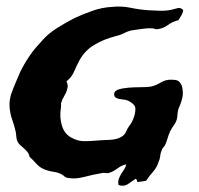

<svg xmlns="http://www.w3.org/2000/svg" viewBox="-20 -541 625 602"><path d="M554.7 -508.8Q552.7 -499 548.3 -492.2Q543.9 -485.4 539.1 -477.5Q521.5 -473.6 506.3 -462.4Q491.2 -451.2 471.7 -449.2Q467.8 -449.2 464.4 -450.7Q460.9 -452.1 457 -452.1Q445.3 -453.1 431.2 -451.2Q417 -449.2 403.3 -447.3Q384.8 -445.3 372.1 -438.5Q359.4 -431.6 342.8 -427.7Q304.7 -418 274.9 -399.9Q245.1 -381.8 228.5 -350.6Q220.7 -335.9 212.4 -316.9Q204.1 -297.9 188.5 -286.1Q193.4 -275.4 191.9 -266.6Q190.4 -257.8 187 -250.5Q183.6 -243.2 179.2 -235.8Q174.8 -228.5 172.9 -221.7Q170.9 -217.8 171.4 -212.9Q171.9 -208 170.9 -203.1Q166 -171.9 174.8 -145Q183.6 -118.2 208 -107.4Q223.6 -99.6 238.3 -98.6Q252.9 -97.7 274.4 -99.6Q296.9 -101.6 323.2 -102.5Q349.6 -103.5 364.3 -114.3Q372.1 -120.1 376 -129.9Q379.9 -139.6 387.7 -149.4Q395.5 -160.2 400.4 -175.3Q405.3 -190.4 404.3 -203.1Q403.3 -210 395 -216.8Q386.7 -223.6 380.9 -225.6Q374 -228.5 366.7 -229Q359.4 -229.5 353 -231Q346.7 -232.4 342.3 -235.4Q337.9 -238.3 337.9 -246.1Q337.9 -255.9 351.1 -260.3Q364.3 -264.6 382.8 -266.1Q401.4 -267.6 421.4 -267.6Q441.4 -267.6 453.1 -269.5Q467.8 -272.5 483.9 -282.2Q500 -292 516.6 -291Q526.4 -291 531.2 -290Q536.1 -289.1 539.1 -287.1Q542 -285.2 544.4 -281.7Q546.9 -278.3 549.8 -273.4Q555.7 -252 551.8 -234.9Q547.9 -217.8 540 -201.2Q537.1 -192.4 536.6 -183.1Q536.1 -173.8 534.2 -166Q532.2 -158.2 525.9 -149.4Q519.5 -140.6 513.7 -129.9Q508.8 -119.1 505.4 -107.4Q502 -95.7 497.1 -85Q495.1 -82 492.7 -79.6Q490.2 -77.1 488.3 -73.2Q483.4 -62.5 482.4 -52.2Q481.4 -42 477.5 -34.2Q471.7 -15.6 459.5 -2Q447.3 11.7 438.5 25.4Q431.6 27.3 425.8 27.8Q419.9 28.3 415 29.3Q410.2 31.2 409.7 26.4Q409.2 21.5 405.3 19.5Q394.5 27.3 381.3 36.1Q368.2 44.9 351.6 39.1Q349.6 28.3 352.5 20Q355.5 11.7 359.9 4.4Q364.3 -2.9 369.1 -9.8Q374 -16.6 376 -25.4Q362.3 -23.4 349.6 -13.7Q336.9 -3.9 322.3 1Q317.4 2.9 311 1.5Q304.7 0 297.9 2Q273.4 5.9 244.1 13.7Q214.8 21.5 191.4 16.6Q185.5 15.6 182.1 12.2Q178.7 8.8 173.8 5.9Q163.1 0 149.4 -2Q135.7 -3.9 125 -7.8Q106.4 -13.7 94.7 -26.9Q83 -40 72.3 -49.8Q71.3 -57.6 66.4 -64Q61.5 -70.3 55.2 -75.7Q48.8 -81.1 43 -86.4Q37.1 -91.8 34.2 -98.6Q31.2 -106.4 30.8 -116.2Q30.3 -126 27.3 -135.7Q23.4 -151.4 19 -163.6Q14.6 -175.8 12.2 -188Q9.8 -200.2 9.8 -213.9Q9.8 -227.5 14.6 -245.1Q20.5 -261.7 28.3 -280.3Q36.1 -298.8 43 -314.5Q54.7 -338.9 72.3 -365.2Q83 -380.9 92.8 -392.1Q102.5 -403.3 113.3 -415Q130.9 -435.5 159.7 -453.6Q188.5 -471.7 215.8 -485.4Q239.3 -496.1 269 -506.8Q298.8 -517.6 332 -519.5Q361.3 -522.5 389.6 -516.6Q418 -510.7 446.3 -508.8Q462.9 -507.8 482.4 -507.3Q502 -506.8 518.6 -510.7Q523.4 -511.7 528.3 -513.2Q533.2 -514.6 537.6 -515.6Q542 -516.6 546.4 -515.1Q550.8 -513.7 554.7 -508.8Z"/></svg>

Font: Trade Winds
Style: Regular
Weight: 400
Designer: Squid
Foundry: Font Diner, Inc DBA Sideshow
Version: Version 1.000